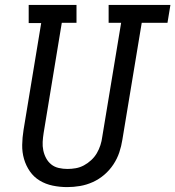

<svg xmlns="http://www.w3.org/2000/svg" viewBox="-20 -755 715 783"><path d="M254 8Q224 8 195 2Q166 -4 142 -18.5Q118 -33 102 -56Q86 -79 78 -106.5Q70 -134 70.5 -164Q71 -194 76 -225L148 -661H97V-735H292V-662H232L158 -213Q155 -194 154 -176.5Q153 -159 156.5 -142Q160 -125 168 -110Q176 -95 189 -84.5Q202 -74 219.5 -70Q237 -66 255 -66Q272 -66 289 -69Q306 -72 322 -80.5Q338 -89 352 -102Q366 -115 375 -130.5Q384 -146 389.5 -163Q395 -180 397 -197L474 -662H423V-735H675L663 -662H558L479 -185Q475 -159 466.5 -133.5Q458 -108 442.5 -84.5Q427 -61 405.5 -42.5Q384 -24 358.5 -12.5Q333 -1 306.5 3.5Q280 8 254 8Z"/></svg>

Font: Iosevka HT Extended
Style: Italic
Weight: 400
Width: 7
Italic angle: -9°
Monospace: yes
Designer: Belleve Invis
Foundry: Belleve Invis
Version: Version 32.3.0; ttfautohint (v1.8.4)